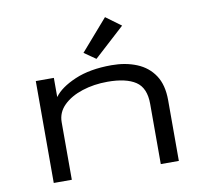

<svg xmlns="http://www.w3.org/2000/svg" viewBox="-77 -765 903 848"><g transform="rotate(-10 375.0 -341.0)"><path d="M97 0V-457H178V-371Q206 -410 273.5 -439Q341 -468 438 -468Q501 -468 551 -447.5Q601 -427 629.5 -384Q658 -341 658 -272V0H577V-270Q577 -342 534 -370.5Q491 -399 408 -399Q347 -399 294.5 -382Q242 -365 210 -333.5Q178 -302 178 -258V0ZM378 -507 326 -543 447 -682 515 -632Z"/></g></svg>

Font: Inconsolata ExtraExpanded
Style: Regular
Weight: 400
Width: 8
Monospace: yes
Designer: Raph Levien, Cyreal, Brenton Simpson
Foundry: Raph Levien, Cyreal, Google
Version: Version 3.001; ttfautohint (v1.8.2.53-6de2)